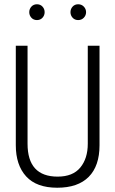

<svg xmlns="http://www.w3.org/2000/svg" viewBox="-20 -869 540 899"><path d="M127 -786Q117 -797 117 -812Q117 -827 127 -838Q137 -849 153 -849Q169 -849 179 -838Q189 -827 189 -812Q189 -797 179 -786Q169 -775 153 -775Q137 -775 127 -786ZM320 -838Q330 -849 346 -849Q362 -849 372.5 -838Q383 -827 383 -812Q383 -797 372.5 -786Q362 -775 346 -775Q330 -775 320 -786Q310 -797 310 -812Q310 -827 320 -838ZM54 -189V-655H109V-196Q109 -42 250 -42Q321 -42 356 -84.5Q391 -127 391 -196V-655H446V-189Q446 -92 395.5 -41Q345 10 248 10Q151 10 102.5 -43Q54 -96 54 -189Z"/></svg>

Font: Lekton
Style: Regular
Weight: 400
Designer: Paolo Mazzetti, Luciano Perondi, Raffaele Flato, Elena Papassissa, Emilio Macchia, Michela Povoleri, Tobias Seemiller, R
Version: Version 34.000